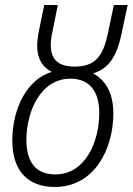

<svg xmlns="http://www.w3.org/2000/svg" viewBox="-20 -734 528 764"><path d="M198 10C356 10 431 -141 431 -283C431 -369 396 -418 350 -442C409 -460 443 -503 463 -597L488 -714H433L409 -599C390 -512 360 -469 277 -469C215 -469 182 -495 182 -554C182 -570 184 -589 189 -609L210 -714H156L135 -612C131 -592 128 -569 128 -551C128 -499 150 -466 186 -448C92 -420 29 -309 29 -174C29 -50 95 10 198 10ZM200 -40C126 -40 85 -85 85 -177C85 -291 142 -421 260 -421C334 -421 375 -373 375 -284C375 -172 321 -40 200 -40Z"/></svg>

Font: Noto Sans Condensed Light
Style: Italic
Weight: 300
Width: 3
Italic angle: -12°
Designer: Monotype Design Team
Foundry: Monotype Imaging Inc.
Version: Version 2.013